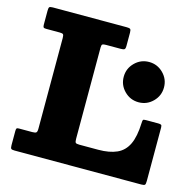

<svg xmlns="http://www.w3.org/2000/svg" viewBox="-109 -861 983 972"><g transform="rotate(15 383.0 -375.0)"><path d="M117 -636.5H45.5Q34.5 -636.5 31.5 -640Q28.5 -643.5 28.5 -655V-726.5Q28.5 -741 31.8 -745.5Q35 -750 50 -750H437Q451 -750 455.8 -746.5Q460.5 -743 460.5 -728V-658.5Q460.5 -643.5 455.5 -640Q450.5 -636.5 436.5 -636.5H359.5Q345.5 -636.5 340.8 -633.5Q336 -630.5 336 -616.5V-138.5Q336 -122.5 339.8 -118Q343.5 -113.5 359.5 -113.5H458.5Q517 -113.5 555.5 -130.8Q594 -148 613.5 -188.8Q633 -229.5 635.5 -301Q636 -314 638 -317.5Q640 -321 653.5 -321H717Q728.5 -321 732.8 -318.2Q737 -315.5 737 -304V-25Q737 -9.5 733.8 -4.8Q730.5 0 715 0H50.5Q36.5 0 32.5 -3.8Q28.5 -7.5 28.5 -22.5V-96Q28.5 -106 30.8 -109.8Q33 -113.5 42.5 -113.5H112.5Q128.5 -113.5 133.5 -117.8Q138.5 -122 138.5 -138.5V-613Q138.5 -627.5 135 -632Q131.5 -636.5 117 -636.5ZM487.5 -504Q487.5 -547.5 518.5 -578.5Q549.5 -609.5 593 -609.5Q636.5 -609.5 667.5 -578.5Q698.5 -547.5 698.5 -504Q698.5 -460.5 667.5 -429.5Q636.5 -398.5 593 -398.5Q549.5 -398.5 518.5 -429.5Q487.5 -460.5 487.5 -504Z"/></g></svg>

Font: Besley* Heavy
Style: Regular
Weight: 800
Designer: Owen Earl
Foundry: indestructible type*
Version: Version 3.000; ttfautohint (v1.8.3)